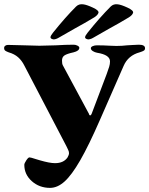

<svg xmlns="http://www.w3.org/2000/svg" viewBox="-20 -872 724 932"><path d="M98 -72Q98 -79 107.5 -93.5Q117 -108 123 -108Q129 -108 153 -100L173 -94Q221 -80 247 -80Q289 -80 308 -108Q315 -120 315 -129Q315 -137 309.5 -147.5Q304 -158 302 -163L98 -554Q86 -578 68 -594Q50 -610 22 -618Q11 -622 5.5 -626Q0 -630 0 -639Q0 -646 5.5 -650Q11 -654 19 -654Q40 -654 98 -652Q152 -650 171 -650L251 -652Q299 -655 338 -655Q347 -655 356 -650.5Q365 -646 365 -640Q365 -625 337 -618Q305 -611 293 -603Q281 -595 281 -578Q281 -562 285 -555L412 -319Q413 -312 418 -312Q422 -312 425 -320L498 -513Q506 -535 510 -548Q514 -561 514 -574Q514 -606 451 -616Q440 -618 430.5 -624Q421 -630 421 -638Q421 -644 430 -648Q439 -652 450 -652Q482 -652 516 -650Q528 -649 545 -649Q573 -649 597 -652Q605 -652 622.5 -653.5Q640 -655 654 -655Q684 -655 684 -638Q684 -630 678.5 -626.5Q673 -623 666.5 -621Q660 -619 658 -618Q602 -603 580 -552L466 -292Q411 -166 369.5 -94Q328 -22 293.5 9Q259 40 223 40Q171 40 134.5 7.5Q98 -25 98 -72ZM393 -691Q393 -698 405 -713Q465 -788 517 -840Q531 -854 552 -851Q569 -849 599 -835Q629 -821 626 -810Q623 -799 606 -788Q558 -759 510 -733L433 -689Q425 -684 417 -682Q409 -680 406 -681Q393 -684 393 -691ZM225 -691Q225 -698 237 -713Q297 -788 349 -840Q363 -854 384 -851Q401 -849 431 -835Q461 -821 458 -810Q455 -799 438 -788Q390 -759 342 -733L265 -689Q257 -684 249 -682Q241 -680 238 -681Q225 -684 225 -691Z"/></svg>

Font: EB Garamond ExtraBold
Style: Regular
Weight: 800
Designer: Georg Duffner and Octavio Pardo
Foundry: Georg Duffner
Version: Version 1.000